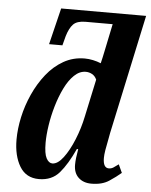

<svg xmlns="http://www.w3.org/2000/svg" viewBox="-54 -805 676 860"><g transform="rotate(5 284.0 -375.0)"><path d="M153 10Q95 10 66.5 -37.5Q38 -85 38 -158Q38 -206 49.5 -259Q61 -312 84 -363Q107 -414 140 -455.5Q173 -497 216 -521.5Q259 -546 311 -546Q329 -546 348 -542Q367 -538 384 -531Q387 -545 390.5 -559Q394 -573 396 -585L422 -710H300Q262 -710 245 -692.5Q228 -675 217 -638L206 -596H146L186 -760H568L453 -223Q451 -209 446.5 -188Q442 -167 438.5 -145.5Q435 -124 435 -110Q435 -65 461 -65Q472 -65 481.5 -71Q491 -77 504 -87L521 -50Q499 -31 468 -10.5Q437 10 389 10Q353 10 331 -10.5Q309 -31 309 -68Q309 -82 311 -99.5Q313 -117 317 -139H311Q279 -69 245 -29.5Q211 10 153 10ZM207 -65Q231 -65 256 -98Q281 -131 302 -182.5Q323 -234 334 -288L370 -456Q363 -472 349.5 -479.5Q336 -487 321 -487Q293 -487 269 -464Q245 -441 226.5 -403Q208 -365 195 -320.5Q182 -276 175.5 -232.5Q169 -189 169 -155Q169 -106 180 -85.5Q191 -65 207 -65Z"/></g></svg>

Font: Noto Serif ExtraCondensed
Style: Bold Italic
Weight: 700
Width: 2
Italic angle: -12°
Designer: Monotype Design Team
Foundry: Monotype Imaging Inc.
Version: Version 2.013; ttfautohint (v1.8.4.7-5d5b)